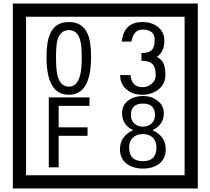

<svg xmlns="http://www.w3.org/2000/svg" viewBox="-20 -980 1195 1090"><path d="M1103 90H53V-960H1103ZM1028 15V-885H128V15ZM497 -656Q497 -442 371 -442Q244 -442 244 -656Q244 -744 265 -789Q294 -855 371 -855Q448 -855 477 -789Q497 -745 497 -656ZM444 -656Q444 -723 435 -752Q420 -809 371 -809Q322 -809 306 -752Q298 -723 298 -656Q298 -587 306 -553Q322 -488 371 -488Q419 -488 435 -554Q444 -587 444 -656ZM919 -556Q919 -504 880.5 -473Q842 -442 789 -442Q734 -442 700 -471Q662 -502 662 -554H721Q727 -485 790 -485Q818 -485 841 -504.5Q864 -524 864 -552Q864 -597 846 -616Q828 -635 783 -635V-679Q825 -679 841.5 -696Q858 -713 858 -754Q858 -812 789 -812Q738 -812 726 -744H671Q684 -855 788 -855Q839 -855 874 -829Q913 -800 913 -750Q913 -685 871 -658Q895 -642 903 -630Q919 -605 919 -556ZM488 -379H313V-257H477V-209H313V-30H257V-427H488ZM921 -132Q921 -79 882 -49Q846 -23 792 -23Q737 -23 701 -49Q661 -79 661 -132Q661 -207 736 -241Q673 -271 673 -337Q673 -384 710 -411Q744 -435 792 -435Q839 -435 872 -410Q910 -383 910 -337Q910 -271 845 -241Q921 -207 921 -132ZM860 -326Q860 -392 792 -392Q723 -392 723 -326Q723 -297 742.5 -279Q762 -261 792 -261Q821 -261 840.5 -279Q860 -297 860 -326ZM868 -143Q868 -178 847.5 -198.5Q827 -219 792 -219Q756 -219 734.5 -198.5Q713 -178 713 -143Q713 -65 792 -65Q868 -65 868 -143Z"/></svg>

Font: Unicode BMP Fallback SIL
Style: Regular
Weight: 400
Foundry: NRSI, SIL International
Version: Version 5.1 Based on Unicode 5.1